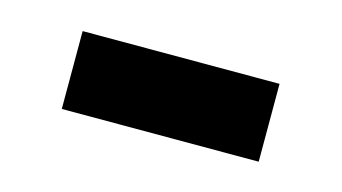

<svg xmlns="http://www.w3.org/2000/svg" viewBox="-31 -381 433 243"><g transform="rotate(15 185.0 -259.0)"><path d="M56 -208V-310H314V-208Z"/></g></svg>

Font: Old Standard TT
Style: Bold
Weight: 700
Designer: Alexey Kryukov <alexios@thessalonica.org.ru>
Version: Version 2.2